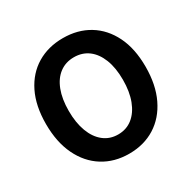

<svg xmlns="http://www.w3.org/2000/svg" viewBox="-168 -922 1105 1105"><g transform="rotate(-30 385.0 -370.0)"><path d="M385.1 13.8Q287.4 13.8 212.7 -32.8Q138 -79.4 96.1 -166.4Q54.2 -253.3 54.2 -373.6Q54.2 -494 96.1 -579.1Q138 -664.2 212.7 -709Q287.4 -753.8 385.1 -753.8Q483.6 -753.8 557.9 -708.6Q632.2 -663.4 674.1 -578.7Q716 -494 716 -373.6Q716 -253.3 674.1 -166.4Q632.2 -79.4 557.9 -32.8Q483.6 13.8 385.1 13.8ZM385.1 -114Q440.2 -114 480.6 -146Q520.9 -178 543.2 -236.3Q565.4 -294.5 565.4 -373.6Q565.4 -452.6 543.2 -509.5Q520.9 -566.4 480.6 -596.6Q440.2 -626.8 385.1 -626.8Q330.1 -626.8 289.7 -596.6Q249.2 -566.4 227.4 -509.5Q205.5 -452.6 205.5 -373.6Q205.5 -294.5 227.4 -236.3Q249.2 -178 289.7 -146Q330.1 -114 385.1 -114Z"/></g></svg>

Font: Shanggu Sans SC VF
Style: Regular
Weight: 250
Designer: GuiWonder
Version: Version 1.021